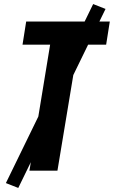

<svg xmlns="http://www.w3.org/2000/svg" viewBox="-20 -841 561 946"><path d="M125 0 227 -621H91L109 -735H521L503 -621H366L263 0ZM70 85 9 61 439 -821 500 -797Z"/></svg>

Font: Iosevka Curly Heavy Oblique
Style: Regular
Weight: 900
Italic angle: -9°
Monospace: yes
Designer: Belleve Invis
Foundry: Belleve Invis
Version: Version 11.1.0; ttfautohint (v1.8.3)